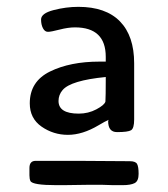

<svg xmlns="http://www.w3.org/2000/svg" viewBox="-20 -732 491 561"><path d="M289 -552V-566Q289 -652 199 -652Q179 -652 154 -645.5Q129 -639 120 -639Q111 -639 105.5 -649.5Q100 -660 100 -675Q100 -693 136.5 -702.5Q173 -712 209 -712Q289 -712 330.5 -669.5Q372 -627 372 -547V-383Q372 -357 363 -351.5Q354 -346 322 -346Q296 -346 296 -378Q296 -380 298 -382Q288 -378 268 -366Q221 -338 178.5 -338Q136 -338 101.5 -362Q67 -386 67 -430Q67 -494 126 -523Q185 -552 271 -552ZM236 -192 165 -191H145Q75 -191 69 -203Q66 -209 66 -220V-241Q66 -262 84 -262H211L359 -261Q376 -261 380.5 -253Q385 -245 385 -224Q385 -203 373.5 -197Q362 -191 338 -191H311L279 -192ZM163 -469Q151 -455 151 -437Q151 -400 210 -400Q238 -400 261.5 -412.5Q285 -425 288 -435Q289 -451 289 -497V-507Q187 -497 163 -469Z"/></svg>

Font: Cagliostro
Style: Regular
Weight: 400
Designer: Matthew Desmond
Foundry: Matthew Desmond
Version: Version